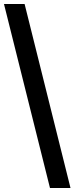

<svg xmlns="http://www.w3.org/2000/svg" viewBox="-20 -828 376 968"><path d="M232 120 0 -808H104L335.5 120Z"/></svg>

Font: Encode Sans Condensed Thin Medium
Style: Regular
Weight: 500
Version: Version 3.002